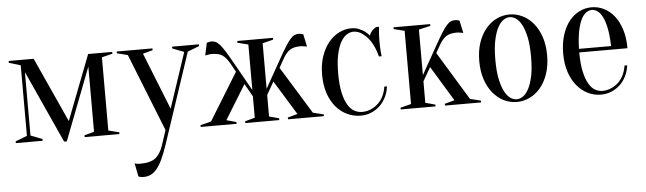

<svg xmlns="http://www.w3.org/2000/svg" viewBox="-47 -648 3603 1071"><g transform="rotate(-5 1755.0 -112.5)"><path d="M25 -460H165L330 -97L470 -460H605V-450L545 -435V-25L605 -10V0H410V-10L465 -25V-390L309 15H294L110 -390V-35L175 -10V0H25V-10L90 -35V-430L25 -450Z M855 85Q839 132 824 163.5Q809 195 792.5 214.5Q776 234 758.5 242Q741 250 720 250Q714 250 709 249.5Q704 249 699 248Q694 247 690 245L675 170Q679 172 684 173Q689 174 694 174.5Q699 175 705 175Q765 175 792.5 152.5Q820 130 835 85L863 0L690 -435L630 -450V-460H830V-450L775 -435L902 -116L1005 -425L940 -450V-460H1090V-450L1025 -425Z M1305 -460H1505V-450L1445 -435V-180L1535 -340Q1558 -381 1574 -406.5Q1590 -432 1602.5 -446Q1615 -460 1626 -465Q1637 -470 1650 -470Q1654 -470 1658 -469Q1662 -468 1666 -467Q1670 -466 1675 -465L1690 -395Q1684 -396 1678 -397Q1673 -398 1666.5 -399Q1660 -400 1655 -400Q1613 -400 1592.5 -385Q1572 -370 1555 -340L1527 -290L1690 -25L1750 -10V0H1549V-10L1604 -25L1486 -217L1445 -145V-25L1500 -10V0H1310V-10L1365 -25V-145L1324 -217L1206 -25L1261 -10V0H1060V-10L1120 -25L1283 -290L1255 -340Q1238 -370 1217.5 -385Q1197 -400 1155 -400Q1149 -400 1143 -399Q1137 -398 1132 -397Q1126 -396 1120 -395L1135 -465Q1140 -466 1144 -467Q1148 -468 1152 -469Q1156 -470 1160 -470Q1173 -470 1184 -465Q1195 -460 1207.5 -446Q1220 -432 1236 -406.5Q1252 -381 1275 -340L1365 -180V-435L1305 -450Z M1955 -455Q1936 -455 1917.5 -443.5Q1899 -432 1884 -406Q1869 -380 1859.5 -337Q1850 -294 1850 -230Q1850 -166 1859.5 -123Q1869 -80 1885 -53.5Q1901 -27 1921.5 -16Q1942 -5 1965 -5Q1991 -5 2014 -15Q2037 -25 2055 -42Q2073 -59 2084.5 -83Q2096 -107 2100 -135H2115Q2111 -103 2097.5 -75.5Q2084 -48 2063 -28Q2042 -8 2014.5 3.5Q1987 15 1955 15Q1916 15 1880.5 -1.5Q1845 -18 1818 -49.5Q1791 -81 1775.5 -126.5Q1760 -172 1760 -230Q1760 -288 1775.5 -333.5Q1791 -379 1817 -410.5Q1843 -442 1876 -458.5Q1909 -475 1945 -475Q1969 -475 1987.5 -467Q2006 -459 2019 -450Q2034 -439 2045 -425Q2049 -440 2061.5 -453Q2074 -466 2085 -470H2100Q2098 -457 2097 -443Q2096 -431 2095.5 -417Q2095 -403 2095 -390Q2095 -375 2095.5 -359.5Q2096 -344 2097 -332Q2098 -318 2100 -305H2085Q2066 -377 2029.5 -416Q1993 -455 1955 -455Z M2364 -221 2320 -145V-25L2375 -10V0H2180V-10L2240 -25V-435L2180 -450V-460H2385V-450L2320 -435V-180L2410 -340Q2433 -381 2449 -406.5Q2465 -432 2477.5 -446Q2490 -460 2501 -465Q2512 -470 2525 -470Q2530 -470 2535 -469Q2540 -468 2543 -467Q2547 -466 2550 -465L2565 -395Q2559 -396 2553 -397Q2548 -398 2541.5 -399Q2535 -400 2530 -400Q2489 -400 2468 -385Q2447 -370 2430 -340L2405 -296L2570 -25L2630 -10V0H2428V-10L2483 -25Z M2830 -460Q2813 -460 2795.5 -448.5Q2778 -437 2763.5 -410.5Q2749 -384 2739.5 -340Q2730 -296 2730 -230Q2730 -164 2739.5 -120Q2749 -76 2763.5 -49.5Q2778 -23 2795.5 -11.5Q2813 0 2830 0Q2847 0 2864.5 -11.5Q2882 -23 2896.5 -49.5Q2911 -76 2920.5 -120Q2930 -164 2930 -230Q2930 -296 2920.5 -340Q2911 -384 2896.5 -410.5Q2882 -437 2864.5 -448.5Q2847 -460 2830 -460ZM2830 -475Q2867 -475 2901.5 -458.5Q2936 -442 2962.5 -410.5Q2989 -379 3004.5 -333.5Q3020 -288 3020 -230Q3020 -172 3004.5 -126.5Q2989 -81 2962.5 -49.5Q2936 -18 2901.5 -1.5Q2867 15 2830 15Q2792 15 2758 -1.5Q2724 -18 2697.5 -49.5Q2671 -81 2655.5 -126.5Q2640 -172 2640 -230Q2640 -288 2655.5 -333.5Q2671 -379 2697.5 -410.5Q2724 -442 2758 -458.5Q2792 -475 2830 -475Z M3200 -230Q3200 -166 3209.5 -123Q3219 -80 3234.5 -53.5Q3250 -27 3269.5 -16Q3289 -5 3310 -5Q3336 -5 3359 -15Q3382 -25 3400 -42Q3418 -59 3429.5 -83Q3441 -107 3445 -135H3460Q3456 -103 3442.5 -75.5Q3429 -48 3408 -28Q3387 -8 3359.5 3.5Q3332 15 3300 15Q3262 15 3228 -1.5Q3194 -18 3167.5 -49.5Q3141 -81 3125.5 -126.5Q3110 -172 3110 -230Q3110 -290 3125 -336Q3140 -382 3164.5 -412.5Q3189 -443 3221.5 -459Q3254 -475 3290 -475Q3326 -475 3358.5 -459Q3391 -443 3415.5 -412.5Q3440 -382 3455 -336Q3470 -290 3470 -230ZM3290 -460Q3275 -460 3260 -450.5Q3245 -441 3232 -417Q3219 -393 3210.5 -352.5Q3202 -312 3200 -250H3380Q3378 -312 3369.5 -352.5Q3361 -393 3348 -417Q3335 -441 3320 -450.5Q3305 -460 3290 -460Z"/></g></svg>

Font: Oranienbaum
Style: Regular
Weight: 400
Designer: Oleg Pospelov and Jovanny Lemonad
Foundry: Oleg Pospelov and jovanny Lemonad
Version: Version 1.001; ttfautohint (v0.91) -l 8 -r 50 -G 200 -x 0 -w